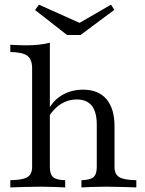

<svg xmlns="http://www.w3.org/2000/svg" viewBox="-20 -818 634 838"><path d="M335.5 0V-31.5Q373.4 -32.3 387.9 -44.8Q402.4 -57.3 402.4 -89.5V-273.4Q402.4 -329 380.6 -356.5Q358.9 -383.9 314.5 -383.9Q278.2 -383.9 247.2 -364.9Q216.1 -346 192.7 -308.9L194.4 -344.4Q216.1 -383.9 255.2 -405.2Q294.4 -426.6 342.7 -426.6Q408.9 -426.6 444.4 -385.5Q479.8 -344.4 479.8 -266.9V-89.5Q479.8 -57.3 500.8 -44.8Q521.8 -32.3 575 -31.5V0Q562.1 -0.8 539.9 -1.2Q517.7 -1.6 491.9 -2.4Q466.1 -3.2 441.9 -3.2Q410.5 -3.2 380.6 -2Q350.8 -0.8 335.5 0ZM25 0V-31.5Q79 -32.3 99.6 -44.8Q120.2 -57.3 120.2 -89.5V-520.2Q120.2 -558.9 99.2 -574.6Q78.2 -590.3 25 -591.1V-622.6Q40.3 -621.8 58.1 -621Q75.8 -620.2 94.4 -620.2Q123.4 -620.2 149.6 -623Q175.8 -625.8 197.6 -631.5V-89.5Q197.6 -57.3 212.1 -44.8Q226.6 -32.3 264.5 -31.5V0Q246 -0.8 216.9 -2Q187.9 -3.2 158.1 -3.2Q125 -3.2 88.3 -2Q51.6 -0.8 25 0ZM464.5 -797.6 479 -775 331.5 -665.3H272.6L133.1 -774.2L150 -797.6L351.6 -707.3L311.3 -708.9Z"/></svg>

Font: Playfair 12pt
Style: Regular
Weight: 400
Designer: Claus Eggers Sørensen
Foundry: Claus Eggers Sørensen
Version: Version 2.000;gftools[0.9.28]